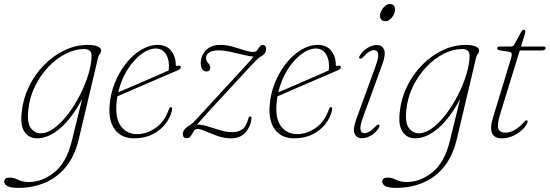

<svg xmlns="http://www.w3.org/2000/svg" viewBox="-78 -664 2668 932"><path d="M304.5 11Q285 93.5 242 146Q199 198.5 139.5 223.2Q80 248 11 248Q-25.5 248 -41.5 239.5Q-57.5 231 -57.5 218Q-57.5 198 -30.5 198Q-12 198 10 208.8Q32 219.5 61.5 219.5Q127.5 219.5 186 172.2Q244.5 125 269.5 24L321 -184.5Q271.5 -90.5 214.2 -41.5Q157 7.5 101.5 7.5Q64 7.5 41.8 -23.2Q19.5 -54 27.5 -120.5Q34 -185 62.5 -243.8Q91 -302.5 135.5 -348Q180 -393.5 234.8 -419.8Q289.5 -446 348 -446Q378.5 -446 395.8 -438.5Q413 -431 413 -419.5Q413 -409.5 407 -402.8Q401 -396 398.5 -386ZM59.5 -131Q52.5 -69.5 71.2 -43.2Q90 -17 119.5 -17Q151.5 -17 185.8 -42.5Q220 -68 252 -109.8Q284 -151.5 309.5 -201.5Q335 -251.5 350.5 -301.5Q366 -351.5 366.5 -392.5Q367 -426 330 -426Q286 -426 240.8 -403Q195.5 -380 156.8 -339.2Q118 -298.5 91.8 -245Q65.5 -191.5 59.5 -131Z M757 -129.5Q749.5 -94.5 725.5 -63.2Q701.5 -32 662.8 -12.2Q624 7.5 573 7.5Q512 7.5 480 -34.5Q448 -76.5 454 -153Q458.5 -211 480 -263.5Q501.5 -316 534.5 -357.2Q567.5 -398.5 607.2 -422.2Q647 -446 688 -446Q730 -446 752.5 -418Q775 -390 775 -350.5Q775 -340.5 786.5 -344.5Q798.5 -348.5 800 -338.5Q801 -330.5 786 -323.5Q762 -313 720.8 -295.2Q679.5 -277.5 633.8 -257.8Q588 -238 549.5 -221.5Q511 -205 492 -196.5Q489 -180 487.5 -163Q481 -87.5 509.8 -50.2Q538.5 -13 587.5 -13Q633.5 -13 677 -42.8Q720.5 -72.5 742 -134Q745.5 -144 751.5 -144Q760 -144 757 -129.5ZM678.5 -428.5Q644 -428.5 607 -400.5Q570 -372.5 540 -324.5Q510 -276.5 496 -216Q514.5 -224 545.5 -237.2Q576.5 -250.5 612.2 -266Q648 -281.5 681.8 -296.2Q715.5 -311 740.5 -322Q742 -330 742 -345Q742 -381.5 724.8 -405Q707.5 -428.5 678.5 -428.5Z M1142.5 -87Q1137.5 -47 1112.2 -19.8Q1087 7.5 1044 7.5Q1010 7.5 978 -4Q946 -15.5 920.2 -26.8Q894.5 -38 879 -38Q869 -38 862.5 -26.8Q856 -15.5 848.5 -4.2Q841 7 829 7Q809.5 7 809.5 -13Q809.5 -26.5 819.8 -38Q830 -49.5 847 -58.5Q853 -62 869.8 -79.5Q886.5 -97 919.5 -133Q952.5 -169 1007 -228.5Q1065 -291 1101.2 -330.5Q1137.5 -370 1152.5 -389Q1130.5 -391 1100.5 -398.5Q1070.5 -406 1039.5 -412.8Q1008.5 -419.5 983.5 -419.5Q951.5 -419.5 936.8 -409Q922 -398.5 922 -382Q922 -368.5 933.5 -356.5Q942.5 -347 942.5 -335.5Q942.5 -317 924.5 -317Q912 -317 904.2 -327.2Q896.5 -337.5 896.5 -356.5Q896.5 -394 921.5 -420Q946.5 -446 991 -446Q1022 -446 1051.5 -437.5Q1081 -429 1106.5 -420.5Q1132 -412 1152.5 -412Q1163.5 -412 1170 -420.2Q1176.5 -428.5 1182.2 -437Q1188 -445.5 1197.5 -445.5Q1213.5 -445.5 1213.5 -426Q1213.5 -401.5 1183.5 -387Q1178 -384 1161.5 -367.2Q1145 -350.5 1111.5 -314.2Q1078 -278 1021.5 -216.5Q964.5 -155.5 932 -119.8Q899.5 -84 878.5 -59.5Q905.5 -58.5 934.5 -49.2Q963.5 -40 992.8 -31.2Q1022 -22.5 1049.5 -22.5Q1079.5 -22.5 1098.8 -36.8Q1118 -51 1128 -90Q1130.5 -99.5 1136.5 -99Q1143 -98.5 1142.5 -87Z M1534 -129.5Q1526.5 -94.5 1502.5 -63.2Q1478.5 -32 1439.8 -12.2Q1401 7.5 1350 7.5Q1289 7.5 1257 -34.5Q1225 -76.5 1231 -153Q1235.5 -211 1257 -263.5Q1278.5 -316 1311.5 -357.2Q1344.5 -398.5 1384.2 -422.2Q1424 -446 1465 -446Q1507 -446 1529.5 -418Q1552 -390 1552 -350.5Q1552 -340.5 1563.5 -344.5Q1575.5 -348.5 1577 -338.5Q1578 -330.5 1563 -323.5Q1539 -313 1497.8 -295.2Q1456.5 -277.5 1410.8 -257.8Q1365 -238 1326.5 -221.5Q1288 -205 1269 -196.5Q1266 -180 1264.5 -163Q1258 -87.5 1286.8 -50.2Q1315.5 -13 1364.5 -13Q1410.5 -13 1454 -42.8Q1497.5 -72.5 1519 -134Q1522.5 -144 1528.5 -144Q1537 -144 1534 -129.5ZM1455.5 -428.5Q1421 -428.5 1384 -400.5Q1347 -372.5 1317 -324.5Q1287 -276.5 1273 -216Q1291.5 -224 1322.5 -237.2Q1353.5 -250.5 1389.2 -266Q1425 -281.5 1458.8 -296.2Q1492.5 -311 1517.5 -322Q1519 -330 1519 -345Q1519 -381.5 1501.8 -405Q1484.5 -428.5 1455.5 -428.5Z M1792.5 -561Q1779 -561 1771.8 -570.5Q1764.5 -580 1767 -594Q1770 -611 1784 -627.8Q1798 -644.5 1814 -644.5Q1827.5 -644.5 1834.8 -635Q1842 -625.5 1839 -611Q1836.5 -593.5 1822.8 -577.2Q1809 -561 1792.5 -561ZM1683.5 -93Q1668.5 -51.5 1672 -34.5Q1675.5 -17.5 1692 -17.5Q1702 -17.5 1714.8 -24.8Q1727.5 -32 1745 -50.5Q1755.5 -61.5 1761 -58.5Q1768 -54.5 1761 -43.5Q1745.5 -19.5 1723.2 -6.2Q1701 7 1679 7Q1654 7 1643.8 -14.2Q1633.5 -35.5 1651 -84L1744.5 -341Q1760.5 -384.5 1757.8 -402.5Q1755 -420.5 1737.5 -420.5Q1727 -420.5 1714.2 -413Q1701.5 -405.5 1685 -387Q1674.5 -376.5 1668.5 -379.5Q1662 -383.5 1669 -394.5Q1684.5 -418.5 1707 -432Q1729.5 -445.5 1750.5 -445.5Q1776 -445.5 1786 -423.8Q1796 -402 1778 -352.5Z M2139.5 11Q2120 93.5 2077 146Q2034 198.5 1974.5 223.2Q1915 248 1846 248Q1809.5 248 1793.5 239.5Q1777.5 231 1777.5 218Q1777.5 198 1804.5 198Q1823 198 1845 208.8Q1867 219.5 1896.5 219.5Q1962.5 219.5 2021 172.2Q2079.5 125 2104.5 24L2156 -184.5Q2106.5 -90.5 2049.2 -41.5Q1992 7.5 1936.5 7.5Q1899 7.5 1876.8 -23.2Q1854.5 -54 1862.5 -120.5Q1869 -185 1897.5 -243.8Q1926 -302.5 1970.5 -348Q2015 -393.5 2069.8 -419.8Q2124.5 -446 2183 -446Q2213.5 -446 2230.8 -438.5Q2248 -431 2248 -419.5Q2248 -409.5 2242 -402.8Q2236 -396 2233.5 -386ZM1894.5 -131Q1887.5 -69.5 1906.2 -43.2Q1925 -17 1954.5 -17Q1986.5 -17 2020.8 -42.5Q2055 -68 2087 -109.8Q2119 -151.5 2144.5 -201.5Q2170 -251.5 2185.5 -301.5Q2201 -351.5 2201.5 -392.5Q2202 -426 2165 -426Q2121 -426 2075.8 -403Q2030.5 -380 1991.8 -339.2Q1953 -298.5 1926.8 -245Q1900.5 -191.5 1894.5 -131Z M2394.5 -412.5 2346.5 -420Q2335.5 -422 2335.5 -429.5Q2335.5 -438 2347.5 -438H2402Q2413 -438 2417.5 -446L2452.5 -510.5Q2457.5 -519.5 2464.5 -519.5Q2472 -519.5 2472 -510.5Q2472 -505 2467 -490L2451 -438H2560.5Q2570.5 -438 2570.5 -430.5Q2570.5 -419 2549 -419H2445L2350 -110.5Q2333.5 -57 2341.2 -38.5Q2349 -20 2375 -20Q2420.5 -20 2466.5 -72.5Q2473.5 -81 2479 -80Q2485 -78.5 2482.5 -69.5Q2475.5 -51.5 2456.5 -33.8Q2437.5 -16 2412 -4.2Q2386.5 7.5 2359.5 7.5Q2320 7.5 2310 -18.8Q2300 -45 2314.5 -91.5L2400.5 -373.5Q2407 -394.5 2406 -402.5Q2405 -410.5 2394.5 -412.5Z"/></svg>

Font: Fraunces 72pt S050 Thin
Style: Italic
Weight: 100
Italic angle: -16°
Version: Version 1.000; ttfautohint (v1.8.3)